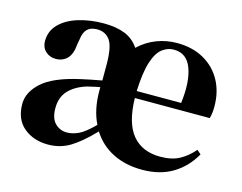

<svg xmlns="http://www.w3.org/2000/svg" viewBox="-77 -612 935 743"><g transform="rotate(15 390.5 -240.5)"><path d="M166 14Q108 14 69 -18.5Q30 -51 30 -113Q30 -160 74.5 -200Q119 -240 222 -263Q239 -267 261.5 -271.5Q284 -276 306 -280V-342Q306 -414 288 -440Q270 -466 236 -466H233Q208 -465 195.5 -451.5Q183 -438 180 -412L176 -390Q173 -350 155 -332Q137 -314 110 -314Q85 -314 68.5 -329.5Q52 -345 52 -370Q52 -411 80 -439Q108 -467 154.5 -481Q201 -495 255 -495Q305 -495 340 -481Q375 -467 396 -435Q428 -465 467 -480Q506 -495 548 -495Q611 -495 656.5 -469Q702 -443 726.5 -398Q751 -353 751 -294Q751 -267 745 -247H445Q447 -147 486.5 -100Q526 -53 598 -53Q644 -53 674.5 -69.5Q705 -86 731 -116L747 -102Q716 -47 665 -16.5Q614 14 543 14Q477 14 426 -11.5Q375 -37 344 -86Q294 -34 254.5 -10Q215 14 166 14ZM445 -275H623Q634 -361 614.5 -414Q595 -467 543 -467Q518 -467 496.5 -450.5Q475 -434 461.5 -392Q448 -350 445 -275ZM225 -50Q247 -50 271 -61Q295 -72 332 -109Q305 -163 305 -238V-253Q292 -251 280 -248Q268 -245 254 -242Q209 -228 183.5 -201Q158 -174 158 -130Q158 -89 177.5 -69.5Q197 -50 225 -50Z"/></g></svg>

Font: DM Serif Text
Style: Regular
Weight: 400
Designer: Colophon Foundry, Frank Grießhammer
Foundry: Colophon Foundry
Version: Version 5.200; ttfautohint (v1.8.3)